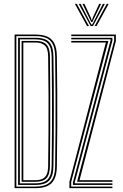

<svg xmlns="http://www.w3.org/2000/svg" viewBox="-20 -980 642 1000"><path d="M56 0V-800H165Q199.5 -800 224.2 -790.1Q249 -780.2 262.4 -755.2Q275.8 -730.2 276.2 -685Q277.8 -594.5 278.2 -504.6Q278.8 -414.8 278.4 -319.1Q278 -223.5 276.2 -115.2Q275.8 -70.8 262.5 -45.5Q249.2 -20.2 224.5 -10.1Q199.8 0 164.2 0ZM65.2 -8.2H164.2Q188.8 -8.2 207.8 -13.4Q226.8 -18.5 239.9 -30.6Q253 -42.8 259.9 -63.5Q266.8 -84.2 267.2 -115.2Q268.8 -211.5 269.2 -304.2Q269.8 -397 269.2 -491Q268.8 -585 267.2 -684.8Q266.5 -727.2 254.4 -750.5Q242.2 -773.8 219.6 -782.8Q197 -791.8 165 -791.8H65.2ZM74.2 -16.8V-783.2H165Q195.2 -783.2 215.8 -774.9Q236.2 -766.5 247 -745Q257.8 -723.5 258.2 -684.8Q259.5 -612.5 260 -542.5Q260.5 -472.5 260.5 -402.6Q260.5 -332.8 260 -261.5Q259.5 -190.2 258.2 -115.2Q257.8 -76 246.6 -54.6Q235.5 -33.2 214.8 -25Q194 -16.8 164.2 -16.8ZM83.5 -25H164.2Q208.8 -25 228.6 -46Q248.5 -67 249 -115.2Q250.2 -214.2 250.8 -307Q251.2 -399.8 250.8 -492.8Q250.2 -585.8 249 -685Q248.5 -733.8 228.8 -754.4Q209 -775 165 -775H83.5ZM92.5 -33.2V-766.8H165Q188.5 -766.8 205.2 -759.8Q222 -752.8 230.9 -735Q239.8 -717.2 240 -685Q241.2 -590.8 241.6 -499.1Q242 -407.5 241.6 -313Q241.2 -218.5 240 -115.2Q239.5 -70.2 221.6 -51.8Q203.8 -33.2 164.2 -33.2ZM101.5 -41.5H164.2Q187.2 -41.5 201.9 -48.8Q216.5 -56 223.5 -72.1Q230.5 -88.2 230.8 -115.2Q232 -198.2 232.5 -287.9Q233 -377.5 232.8 -476.2Q232.5 -575 230.8 -685Q230.2 -727.8 213.5 -743.1Q196.8 -758.5 165 -758.5H101.5ZM381.2 -33.2 574.5 -767.2V-791.8H351.2V-800H583.5V-766.2L394.2 -41.5H565.5V-33.2ZM341.5 0V-33.2L531.2 -758.5H351.2V-766.8H544.5L350.8 -32.2V-8.2H565.5V0ZM359.8 -16.8V-30.2L556.2 -771V-775H351.2V-783.2H565.5V-769L369 -29V-25H565.5V-16.8ZM370 -959.8H380.2L443.5 -844.2H433.5ZM390 -959.8H400.2L448.2 -866.5L456.5 -852H459.8L467.8 -866.5L516 -959.8H526.2L464 -844.2H452.2ZM409.5 -959.8H419.8L453.2 -887.8L457 -875.5H459.2L463 -887.8L496.5 -959.8H506.8L468.2 -880.8L461.2 -865.5H455L447.8 -880.8ZM536 -959.8H546L482.8 -844.2H472.8Z"/></svg>

Font: Big Shoulders Inline Display Thin Light
Style: Regular
Weight: 300
Version: Version 2.002